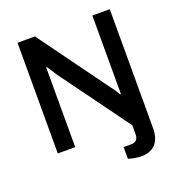

<svg xmlns="http://www.w3.org/2000/svg" viewBox="-152 -811 1038 1118"><g transform="rotate(-20 367.0 -252.0)"><path d="M533.2 182.1Q497.1 182.1 454.1 168.9V96.2H500Q544.9 96.2 544.9 49.8V-5.9L231.9 -435.1Q227.1 -442.9 212.4 -465.1Q197.8 -487.3 193.8 -494.1H189V0H81.1V-686H189L502 -255.9Q521.5 -232.9 540 -199.2H544.9V-686H652.8V56.2Q652.8 81.1 646.7 102.3Q640.6 123.5 627.4 142.1Q614.3 160.6 590.1 171.4Q565.9 182.1 533.2 182.1Z"/></g></svg>

Font: Archivo Medium
Style: Regular
Weight: 500
Designer: Hector Gatti
Foundry: Omnibus-Type
Version: Version 2.001